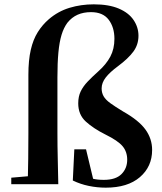

<svg xmlns="http://www.w3.org/2000/svg" viewBox="-20 -850 748 886"><path d="M32 0V-30L147 -40H185V0ZM108 0Q111 -117 111 -235V-505Q111 -572 122 -620Q133 -668 154.5 -702Q176 -736 205 -761Q248 -798 301 -814Q354 -830 413 -830Q482 -830 528 -810.5Q574 -791 596.5 -757.5Q619 -724 619 -685Q619 -644 595.5 -612Q572 -580 525 -545Q487 -517 468 -492.5Q449 -468 449 -442Q449 -422 458 -406Q467 -390 489 -374Q511 -358 549 -335Q620 -295 651 -252.5Q682 -210 682 -158Q682 -81 625.5 -32.5Q569 16 468 16Q429 16 390 8Q351 0 316 -17L323 -161H377L413 -11L357 -43Q386 -31 407.5 -25.5Q429 -20 459 -20Q514 -20 540.5 -46.5Q567 -73 567 -113Q567 -150 545.5 -175.5Q524 -201 467 -229Q411 -257 376 -289Q341 -321 341 -373Q341 -405 352.5 -428.5Q364 -452 385 -474Q406 -496 434 -521Q470 -553 489 -588.5Q508 -624 508 -671Q508 -724 481.5 -759Q455 -794 400 -794Q365 -794 338 -782Q311 -770 291 -745Q274 -722 264 -689Q254 -656 249.5 -608Q245 -560 245 -493V-235Q245 -177 246.5 -117.5Q248 -58 249 0Z"/></svg>

Font: Noto Serif JP ExtraLight
Style: Bold
Weight: 700
Version: Version 2.003-H1;hotconv 1.1.1;makeotfexe 2.6.0